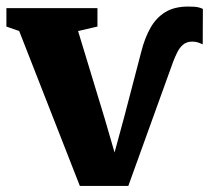

<svg xmlns="http://www.w3.org/2000/svg" viewBox="-28 -574 654 600"><path d="M221.5 7 32 -477 -8 -491V-548.5H276.5V-491L216 -477L299 -204L330 -97.5L359.5 -206L413.5 -412.5Q424.5 -456 442.5 -487.5Q460.5 -519 488.8 -536.2Q517 -553.5 560 -553.5Q582 -553.5 591.5 -551.2Q601 -549 606 -546L605.5 -435.5Q600.5 -438 592 -441Q583.5 -444 573 -444Q555.5 -444 544.2 -434.5Q533 -425 525.8 -410.2Q518.5 -395.5 512.5 -379.5L373 7Z"/></svg>

Font: Merriweather 36pt Black
Style: Regular
Weight: 900
Version: Version 2.100